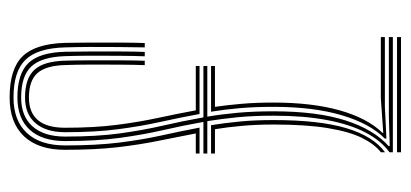

<svg xmlns="http://www.w3.org/2000/svg" viewBox="-245 -600 845 395"><g transform="rotate(-90 177.5 -402.5)"><path d="M61.8 -16.8V-23.8Q85.2 -40.5 102.1 -72.5Q119 -104.5 128 -152.1Q137 -199.8 137 -262.5Q137 -303 133.8 -336Q130.5 -369 125.8 -398.5H59.2V-406.5H124.2Q116.5 -449.5 107.2 -489.9Q98 -530.2 91.4 -578.1Q84.8 -626 84.8 -691.5Q85 -738.8 108.2 -764Q131.5 -789.2 174.5 -789.2Q223.5 -789.2 245.4 -766.4Q267.2 -743.5 268.5 -690.8Q269 -670.8 269.1 -640.5Q269.2 -610.2 269.1 -579.5Q269 -548.8 268.2 -527.2H259.2Q260 -548.8 260.2 -579.4Q260.5 -610 260.4 -640.2Q260.2 -670.5 259.5 -690.5Q258 -739.2 238.4 -760.4Q218.8 -781.5 174.5 -781.5Q135.8 -781.5 115 -758.1Q94.2 -734.8 94 -691.2Q94 -625.8 100.6 -578.1Q107.2 -530.5 116.5 -490.2Q125.8 -450 133.5 -406.5H239.2V-398.5H135Q140 -369.2 143 -336.1Q146 -303 146 -262.5Q146 -172.5 127.2 -114.1Q108.5 -55.8 74.5 -25.5V-23.2L136 -25H298.8V-16.8ZM59.2 -414.5V-422.2H100.5Q93.2 -460.2 85.4 -498.5Q77.5 -536.8 72.1 -583Q66.8 -629.2 66.8 -691.5Q66.8 -746.2 94.8 -775.8Q122.8 -805.2 174.5 -805.2Q233 -805.2 259 -778.8Q285 -752.2 286.8 -691.2Q287.2 -671 287.4 -640.6Q287.5 -610.2 287.4 -579.6Q287.2 -549 286.5 -527.2H277.5Q278 -549 278.2 -579.6Q278.5 -610.2 278.4 -640.6Q278.2 -671 277.5 -691Q276 -748 252 -772.6Q228 -797.2 174.5 -797.2Q127.2 -797.2 101.6 -769.9Q76 -742.5 75.8 -691.5Q75.8 -627.5 81.6 -580.2Q87.5 -533 96.1 -493.8Q104.8 -454.5 112.5 -414.5ZM140.5 -414.5Q132.8 -456 124 -495.9Q115.2 -535.8 109.1 -582.5Q103 -629.2 103 -691.2Q103.2 -730.8 121.8 -752.1Q140.2 -773.5 174.5 -773.5Q213.8 -773.5 231.5 -754.1Q249.2 -734.8 250.2 -690Q250.8 -670.2 250.9 -640.1Q251 -610 250.9 -579.4Q250.8 -548.8 250 -527.2H241Q241.8 -549 242 -579.5Q242.2 -610 242.1 -640Q242 -670 241.2 -690Q240.2 -730.5 224.6 -748Q209 -765.5 174.5 -765.5Q112.2 -765.5 112.2 -691.2Q112.2 -631.2 118 -585.8Q123.8 -540.2 132.1 -501.5Q140.5 -462.8 148 -422.2H239.2V-414.5ZM61.8 -33V-41.5Q78.5 -54.5 91.4 -80.5Q104.2 -106.5 111.5 -150.8Q118.8 -195 118.8 -262.5Q118.8 -297.8 116.1 -327Q113.5 -356.2 109.2 -382.8H59.2V-390.8H117.5Q122 -362.5 125 -331.5Q128 -300.5 128 -262.5Q128 -168.5 111.4 -112.8Q94.8 -57 61.8 -33ZM89.8 -30V-33.2Q120.5 -63.2 137.9 -121.8Q155.2 -180.2 155.2 -262.5Q155.2 -300.5 152.5 -331.6Q149.8 -362.8 145.2 -390.8H239.2V-382.8H155.2Q159 -356.5 161.5 -327.1Q164 -297.8 164 -262.5Q164 -182.8 147.9 -125.9Q131.8 -69 101.8 -38.2L101.5 -36.5L172.5 -41.5H298.8V-33.2H155.8ZM61.8 0V-8.2H298.8V0Z"/></g></svg>

Font: Big Shoulders Inline Display Thin Light
Style: Regular
Weight: 300
Version: Version 2.002